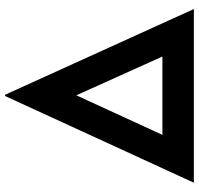

<svg xmlns="http://www.w3.org/2000/svg" viewBox="-34 -768 802 775"><g transform="rotate(-90 367.5 -381.0)"><path d="M17 0 367 -762H372L718 0ZM552 -70 310 -607 422 -588 177 -55 96 -127H620Z"/></g></svg>

Font: Reem Kufi Fun SemiBold
Style: Regular
Weight: 600
Designer: Khaled Hosny
Version: Version 1.005